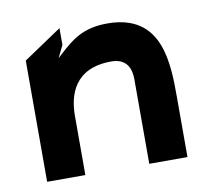

<svg xmlns="http://www.w3.org/2000/svg" viewBox="-58 -514 623 574"><g transform="rotate(-10 253.5 -227.0)"><path d="M41 -4H157V-183C157 -247 180 -325 292 -325C332 -325 351 -302 351 -260V-4H467V-183C467 -288 467 -439 300 -439C223 -439 189 -407 153 -375L139 -362L157 -399V-450L41 -372Z"/></g></svg>

Font: Charger EcoBold
Style: Bold
Weight: 1000
Designer: Jasper
Foundry: Cannot Into Space Fonts
Version: Version 1.1